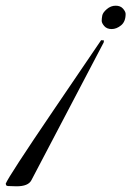

<svg xmlns="http://www.w3.org/2000/svg" viewBox="-64 -356 485 674"><path d="M-6 298 -37 297 -42 295 -44 289Q-35 265 124.5 30Q284 -205 291 -215L301 -214L300 -207L46 277Q35 298 -6 298ZM377 -307Q377 -280 361 -267Q345 -254 328 -254Q311 -254 302 -264.5Q293 -275 293 -283Q293 -291 295 -301.5Q297 -312 311 -324Q325 -336 342 -336Q359 -336 368 -325.5Q377 -315 377 -307Z"/></svg>

Font: Great Vibes
Style: Regular
Weight: 400
Designer: Robert E. Leuschke
Foundry: Robert E. Leuschke
Version: Version 1.001